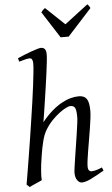

<svg xmlns="http://www.w3.org/2000/svg" viewBox="-63 -1001 621 1063"><g transform="rotate(-5 247.0 -470.0)"><path d="M473.1 -35.2Q427.7 -8.8 398.2 5.6Q368.7 20 348.1 20Q334 20 323 4.6Q312 -10.7 312 -37.1Q312 -45.9 315.2 -68.6Q318.4 -91.3 323 -121.6Q327.6 -151.9 333 -186Q338.4 -220.2 343 -251Q347.7 -281.7 350.8 -306.2Q354 -330.6 354 -341.8Q354 -360.4 352.5 -372.8Q351.1 -385.3 347.4 -393.1Q343.8 -400.9 337.2 -404.1Q330.6 -407.2 319.8 -407.2Q313.5 -407.2 297.4 -399.7Q281.2 -392.1 260.5 -376.7Q239.7 -361.3 217.5 -338.4Q195.3 -315.4 176.8 -284.2Q163.6 -260.7 154.8 -225.8Q146 -190.9 139.2 -147Q134.8 -120.1 132.3 -99.6Q129.9 -79.1 128.7 -63.2Q127.4 -47.4 127.2 -34.9Q127 -22.5 127.9 -12.2Q121.6 -8.8 112.1 -4.6Q102.5 -0.5 92.5 3.9Q82.5 8.3 73.2 12.5Q64 16.6 58.1 20L42 4.9Q46.4 -21.5 53 -60.3Q59.6 -99.1 67.1 -145.8Q74.7 -192.4 82.8 -244.1Q90.8 -295.9 98.6 -347.4Q106.4 -398.9 113.5 -448Q120.6 -497.1 125.7 -538.3Q130.9 -579.6 134 -610.6Q137.2 -641.6 137.2 -657.2Q137.2 -668.5 135.5 -675Q133.8 -681.6 131.1 -684.8Q128.4 -688 124.8 -689Q121.1 -689.9 117.2 -689.9Q112.8 -689.9 103.3 -688Q93.8 -686 84.5 -683.3Q75.2 -680.7 68.1 -678.7Q61 -676.8 61 -676.8L55.2 -695.8Q75.7 -705.1 96.4 -713.4Q117.2 -721.7 135.3 -728Q153.3 -734.4 167 -738.3Q180.7 -742.2 187 -742.2Q200.7 -742.2 208.3 -733.4Q215.8 -724.6 215.8 -702.1Q215.8 -690.4 212.9 -663.3Q210 -636.2 205.3 -601.1Q200.7 -565.9 194.8 -525.9Q189 -485.8 183.3 -448.5Q177.7 -411.1 172.9 -379.9Q168 -348.6 165 -331.1Q193.4 -366.2 221.2 -390.4Q249 -414.6 275.4 -429.2Q301.8 -443.8 325.9 -450.4Q350.1 -457 372.1 -457Q402.8 -457 416 -437.7Q429.2 -418.5 429.2 -371.1Q429.2 -354 426 -328.6Q422.9 -303.2 418.2 -273.9Q413.6 -244.6 408.2 -213.4Q402.8 -182.1 398.2 -154.1Q393.6 -126 390.4 -102.8Q387.2 -79.6 387.2 -65.9Q387.2 -49.3 393.1 -43.2Q398.9 -37.1 404.8 -37.1Q418.5 -37.1 433.1 -41.3Q447.8 -45.4 465.8 -53.2L473.1 -35.2ZM345.7 -791H300.8L206.5 -938Q213.4 -947.3 217.3 -950.7Q221.2 -954.1 228.5 -960L333.5 -860.4L463.9 -960Q469.7 -954.6 472.4 -950.9Q475.1 -947.3 479.5 -938Z"/></g></svg>

Font: Gentium
Style: Italic
Weight: 400
Italic angle: -7°
Designer: J. Victor Gaultney
Version: Version 1.02; 2005; OFL release